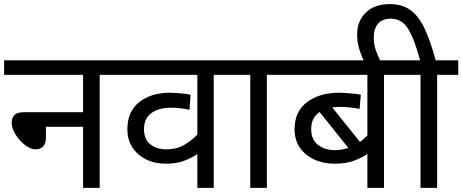

<svg xmlns="http://www.w3.org/2000/svg" viewBox="-20 -916 2254 936"><path d="M0 -622H569V-551H466V0H385V-298H204V-244Q204 -216 190 -202Q176 -188 153 -188Q129 -188 102 -209Q75 -230 56 -260Q37 -290 37 -318Q37 -341 50.5 -355Q64 -369 98 -369H385V-551H0Z M1126 -551H1022V0H942V-165Q916 -147 878.5 -132.5Q841 -118 788 -118Q734 -118 692 -139Q650 -160 625.5 -197.5Q601 -235 601 -286Q601 -372 658.5 -418Q716 -464 810 -464Q823 -464 842.5 -462.5Q862 -461 880.5 -459Q899 -457 909 -454L904 -381Q885 -385 861 -388Q837 -391 814 -391Q752 -391 717 -364Q682 -337 682 -287Q682 -236 713.5 -212Q745 -188 790 -188Q842 -188 879.5 -210.5Q917 -233 942 -260V-551H555V-622H1126Z M1281 -551V0H1200V-551H1111V-622H1384V-551Z M1955 -551H1852V0H1771V-165Q1744 -147 1705.5 -132.5Q1667 -118 1611 -118Q1555 -118 1510.5 -139Q1466 -160 1441 -197.5Q1416 -235 1416 -286Q1416 -372 1476.5 -418Q1537 -464 1635 -464Q1649 -464 1669 -462.5Q1689 -461 1708.5 -459Q1728 -457 1739 -454L1733 -385Q1713 -389 1688 -392Q1663 -395 1638 -395Q1618 -395 1600 -392L1735 -224Q1754 -238 1771 -256V-551H1370V-622H1955ZM1497 -287Q1497 -235 1530.5 -209.5Q1564 -184 1612 -184Q1630 -184 1646.5 -187Q1663 -190 1678 -195L1538 -370Q1497 -342 1497 -287Z M1756 -615Q1739 -650 1730 -682Q1721 -714 1721 -748Q1721 -813 1763 -854.5Q1805 -896 1880 -896Q1940 -896 1980 -867.5Q2020 -839 2049 -778.5Q2078 -718 2104 -622H2214V-551H2111V0H2030V-551H1941V-622H2028Q2000 -726 1969.5 -775.5Q1939 -825 1884 -825Q1844 -825 1823 -800.5Q1802 -776 1802 -733Q1802 -699 1812 -671.5Q1822 -644 1836 -615Z"/></svg>

Font: Go Noto Kurrent-Regular
Style: Regular
Weight: 400
Designer: Monotype Design Team
Foundry: Monotype Imaging Inc.
Version: Version 2.012; ttfautohint (v1.8.4.7-5d5b)